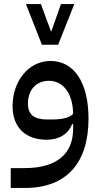

<svg xmlns="http://www.w3.org/2000/svg" viewBox="-20 -688 500 948"><path d="M187 -467H267L347 -668H281L233 -532H232L182 -668H108ZM33 240H103C312 240 417 113 417 -102C417 -281 346 -387 229 -387C121 -387 42 -287 42 -164C42 -60 105 2 211 2C271 2 317 -26 336 -75H341V-52C341 68 265 142 101 142H33ZM233 -98H213C149 -98 118 -122 118 -176C118 -243 157 -289 222 -289C293 -289 340 -225 341 -126C321 -106 289 -98 233 -98Z"/></svg>

Font: IBM Plex Arabic Text
Style: Regular
Weight: 450
Designer: Mike Abbink, Paul van der Laan, Pieter van Rosmalen, Wael Morcos, Khajak Apelian
Foundry: Bold Monday
Version: Version 1.0